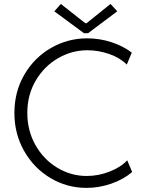

<svg xmlns="http://www.w3.org/2000/svg" viewBox="-20 -916 708 944"><path d="M50.8 -360.4Q50.8 -465.3 99.9 -549.3Q148.9 -633.3 231.2 -680.4Q313.5 -727.5 408.2 -727.5Q469.7 -727.5 527.6 -708.7Q585.4 -689.9 627.9 -657.2L603.5 -598.6Q569.3 -632.3 516.8 -650.6Q464.4 -668.9 409.2 -668.9Q333 -668.9 265.1 -629.6Q197.3 -590.3 155.8 -520Q114.3 -449.7 114.3 -361.3Q114.3 -273.4 154.5 -202.4Q194.8 -131.3 262 -91.1Q329.1 -50.8 406.2 -50.8Q464.8 -50.8 520 -72.8Q575.2 -94.7 605.5 -127.9L629.9 -70.3Q587.9 -34.2 527.6 -13.2Q467.3 7.8 405.3 7.8Q309.1 7.8 227.8 -40.8Q146.5 -89.4 98.6 -173.8Q50.8 -258.3 50.8 -360.4ZM399.4 -801.8H405.3L523.4 -896.5L556.6 -860.4L413.1 -752.9H392.6L247.1 -860.4L279.3 -896.5Z"/></svg>

Font: Reddit Sans Chocolate Light
Style: Regular
Weight: 300
Designer: Stephen Hutchings
Foundry: Reddit
Version: Version 1.013